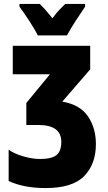

<svg xmlns="http://www.w3.org/2000/svg" viewBox="-20 -947 548 977"><path d="M312 -927Q299 -915 282 -897Q265 -879 247 -854Q208 -903 182 -927H79V-913Q98 -888 129 -840.5Q160 -793 172 -767H321Q336 -796 364.5 -840Q393 -884 413 -913V-927ZM45 -714V-569H234L114 -423V-311H175Q292 -311 292 -225Q292 -177 267 -157.5Q242 -138 183 -138Q146 -138 100 -151Q54 -164 24 -185V-26Q101 10 212 10Q349 10 408.5 -51Q468 -112 468 -214Q468 -295 428 -354.5Q388 -414 297 -430L439 -594V-714Z"/></svg>

Font: Noto Sans Display Condensed Black
Style: Regular
Weight: 900
Width: 3
Designer: Monotype Design team
Foundry: Monotype Imaging Inc.
Version: 1.000